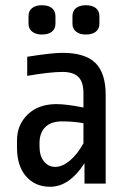

<svg xmlns="http://www.w3.org/2000/svg" viewBox="-20 -702 489 734"><path d="M384 -339V0H303V-78Q245 12 172 12Q114 12 79.5 -28Q45 -68 45 -137V-165Q45 -225 86 -264.5Q127 -304 196 -304Q234 -304 299 -291V-346Q299 -389 279.5 -408Q260 -427 219 -427Q171 -427 84 -412V-485Q178 -500 219 -500Q305 -500 344.5 -461.5Q384 -423 384 -339ZM131 -154V-143Q131 -106 148 -85Q165 -64 191 -64Q218 -64 246.5 -87.5Q275 -111 299 -154V-231Q261 -238 217 -238Q175 -238 153 -216Q131 -194 131 -154ZM192 -640V-611Q192 -592 178.5 -581Q165 -570 140 -570Q117 -570 103 -581Q89 -592 89 -611V-640Q89 -660 102.5 -671Q116 -682 140 -682Q165 -682 178.5 -671Q192 -660 192 -640ZM360 -640V-611Q360 -592 346.5 -581Q333 -570 308 -570Q285 -570 271 -581Q257 -592 257 -611V-640Q257 -660 270.5 -671Q284 -682 308 -682Q333 -682 346.5 -671Q360 -660 360 -640Z"/></svg>

Font: Ropa Sans
Style: Regular
Weight: 400
Designer: Botio Nikoltchev
Foundry: Botio Nikoltchev
Version: Version 1.100